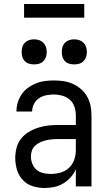

<svg xmlns="http://www.w3.org/2000/svg" viewBox="-20 -929 540 957"><path d="M202 8Q172 8 143 -1Q114 -10 93.5 -32Q73 -54 64.5 -83Q56 -112 56 -141Q56 -167 62.5 -192Q69 -217 84.5 -237Q100 -257 122 -270.5Q144 -284 168.5 -292Q193 -300 218 -303Q243 -306 269 -306H358V-355Q358 -376 351 -397Q344 -418 328 -432Q312 -446 291 -452Q270 -458 249 -458Q229 -458 209.5 -454Q190 -450 174 -439Q158 -428 149 -410Q140 -392 140 -373H62Q62 -396 68.5 -418Q75 -440 88 -459Q101 -478 119.5 -491.5Q138 -505 159 -513.5Q180 -522 203 -525Q226 -528 249 -528Q273 -528 297 -524.5Q321 -521 343 -511Q365 -501 383.5 -485Q402 -469 414 -448Q426 -427 431 -403Q436 -379 436 -355V0H358V-86Q349 -64 332.5 -45.5Q316 -27 295 -14.5Q274 -2 250 3Q226 8 202 8ZM232 -62Q256 -62 280.5 -68.5Q305 -75 323 -91.5Q341 -108 349.5 -131.5Q358 -155 358 -180V-236H269Q254 -236 238.5 -234.5Q223 -233 208.5 -229.5Q194 -226 180 -219.5Q166 -213 155 -203Q144 -193 139 -178.5Q134 -164 134 -149Q134 -131 141 -113Q148 -95 162 -83Q176 -71 194.5 -66.5Q213 -62 232 -62ZM350 -608Q337 -608 325 -611.5Q313 -615 304 -624Q295 -633 291.5 -645Q288 -657 288 -670Q288 -683 291.5 -695Q295 -707 304 -716Q313 -725 325 -729Q337 -733 350 -733Q363 -733 375 -729Q387 -725 396 -716Q405 -707 409 -695Q413 -683 413 -670Q413 -657 409 -645Q405 -633 396 -624Q387 -615 375 -611.5Q363 -608 350 -608ZM150 -608Q137 -608 125 -611.5Q113 -615 104 -624Q95 -633 91.5 -645Q88 -657 88 -670Q88 -683 91.5 -695Q95 -707 104 -716Q113 -725 125 -729Q137 -733 150 -733Q163 -733 175 -729Q187 -725 196 -716Q205 -707 209 -695Q213 -683 213 -670Q213 -657 209 -645Q205 -633 196 -624Q187 -615 175 -611.5Q163 -608 150 -608ZM100 -841V-909H400V-841Z"/></svg>

Font: Iosevka Curly
Style: Regular
Weight: 400
Monospace: yes
Designer: Belleve Invis
Foundry: Belleve Invis
Version: Version 22.1.2; ttfautohint (v1.8.4)